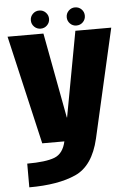

<svg xmlns="http://www.w3.org/2000/svg" viewBox="-62 -768 714 1045"><g transform="rotate(-5 295.0 -245.0)"><path d="M146 0H439.5L575 -594.5H379L293 -128.5H291.5L204.5 -594.5H8.5ZM55 232.5Q213.5 232.5 309.5 189.2Q405.5 146 439.5 0L267 -0.5Q252.5 66 204.5 84.5Q156.5 103 55 103ZM192.5 -622.5Q213 -622.5 227.5 -637Q242 -651.5 242 -672Q242 -692.5 227.5 -707Q213 -721.5 192.5 -721.5Q171.5 -721.5 157 -707Q142.5 -692.5 142.5 -672Q142.5 -651.5 157 -637Q171.5 -622.5 192.5 -622.5ZM387.5 -622.5Q409 -622.5 423.2 -637Q437.5 -651.5 437.5 -672Q437.5 -692.5 423.2 -707Q409 -721.5 387.5 -721.5Q367.5 -721.5 353 -707Q338.5 -692.5 338.5 -672Q338.5 -651.5 352.8 -637Q367 -622.5 387.5 -622.5Z"/></g></svg>

Font: Anybody SemiCondensed ExtraBold
Style: Regular
Weight: 800
Width: 4
Version: Version 1.113;gftools[0.9.25]